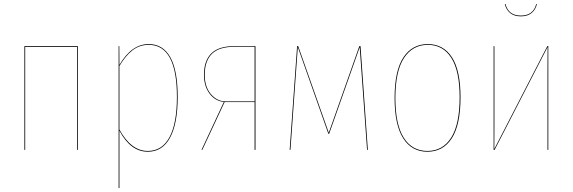

<svg xmlns="http://www.w3.org/2000/svg" viewBox="-20 -747 2854 957"><path d="M364.3 0V-513.2H105.5V0H101.6V-517.1H368.2V0Z M721.2 -527.3Q792.5 -527.3 829.1 -461.4Q865.7 -395.5 865.7 -264.2Q865.7 -130.9 827.6 -60.8Q789.6 9.3 716.8 9.3Q630.9 9.3 575.2 -95.7V190.4H571.3V-517.1H574.7L575.2 -423.3Q635.7 -527.3 721.2 -527.3ZM716.8 5.4Q788.1 5.4 825 -63.5Q861.8 -132.3 861.8 -264.2Q861.8 -523.4 721.2 -523.4Q675.3 -523.4 640.4 -496.3Q605.5 -469.2 575.2 -418V-101.6Q633.3 5.4 716.8 5.4Z M1147.9 -517.1H1253.4V0H1249V-238.3H1099.6L988.3 0H984.4L1095.7 -238.8Q1051.8 -243.7 1024.2 -280.8Q996.6 -317.9 996.6 -374Q996.6 -444.3 1033.2 -480.7Q1069.8 -517.1 1147.9 -517.1ZM1104.5 -241.7H1249V-513.7H1147.9Q1071.3 -513.7 1035.9 -478.3Q1000.5 -442.9 1000.5 -374Q1000.5 -313.5 1031.5 -277.6Q1062.5 -241.7 1104.5 -241.7Z M1776.9 -517.1 1813.5 0H1809.6L1775.4 -478Q1774.9 -487.3 1772.9 -511.7L1620.6 -80.1H1616.7L1464.4 -512.2Q1462.4 -482.9 1461.9 -478L1427.7 0H1423.8L1460.9 -517.1H1466.3L1618.7 -85.4L1771 -517.1Z M2275.4 -262.2Q2275.4 -125.5 2232.2 -58.1Q2189 9.3 2110.4 9.3Q2032.2 9.3 1989.5 -57.9Q1946.8 -125 1946.8 -258.3Q1946.8 -394.5 1990.7 -460.9Q2034.7 -527.3 2112.3 -527.3Q2189.9 -527.3 2232.7 -461.4Q2275.4 -395.5 2275.4 -262.2ZM1950.7 -258.3Q1950.7 -126.5 1992.4 -60.5Q2034.2 5.4 2110.4 5.4Q2187 5.4 2229 -61Q2271 -127.4 2271 -262.2Q2271 -393.6 2229.5 -458.5Q2188 -523.4 2112.3 -523.4Q2036.6 -523.4 1993.7 -458Q1950.7 -392.6 1950.7 -258.3Z M2496.1 -726.6 2499.5 -727.1Q2514.2 -669.4 2576.2 -669.4Q2638.2 -669.4 2652.8 -727.1L2656.2 -726.6Q2649.4 -698.2 2629.4 -681.9Q2609.4 -665.5 2576.2 -665.5Q2543 -665.5 2522.9 -681.9Q2502.9 -698.2 2496.1 -726.6ZM2712.9 -517.1V0H2709V-394Q2709 -414.1 2709.2 -453.6Q2709.5 -493.2 2709.5 -512.7L2445.3 0H2440.4V-517.1H2444.3V-123.5Q2444.3 -104 2444.1 -64.5Q2443.8 -24.9 2443.8 -4.4L2708 -517.1Z"/></svg>

Font: Fira Sans Compressed Four
Style: Regular
Weight: 100
Width: 1
Designer: Carrois Corporate & Edenspiekermann AG
Foundry: Carrois Corporate GbR & Edenspiekermann AG
Version: Version 4.203;PS 004.203;hotconv 1.0.88;makeotf.lib2.5.64775